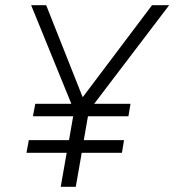

<svg xmlns="http://www.w3.org/2000/svg" viewBox="-20 -720 672 740"><path d="M343 -320H483L475 -272H319L303 -180H458L450 -131H295L272 0H214L237 -131H82L91 -180H246L262 -272H107L116 -320H255L100 -700H158L298 -347H300L566 -700H632Z"/></svg>

Font: Chakra Petch Light
Style: Italic
Weight: 300
Italic angle: -10°
Designer: Katatrad Aksorn Co.,Ltd.
Foundry: Cadson Demak Co.,Ltd.
Version: Version 1.000; ttfautohint (v1.6)